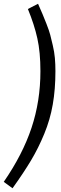

<svg xmlns="http://www.w3.org/2000/svg" viewBox="-41 -861 325 1025"><path d="M162.1 -840.8Q180.7 -797.9 186.3 -785.2Q191.9 -772.5 206.8 -734.4Q221.7 -696.3 227.1 -675.3Q232.4 -654.3 240.7 -619.4Q249 -584.5 252 -551.3Q254.9 -518.1 254.9 -481Q254.9 -384.3 240.7 -303.2Q226.6 -222.2 195.3 -146.5Q164.1 -70.8 125.2 -5.6Q86.4 59.6 25.9 144L-21 109.9Q80.1 -36.6 127.4 -179Q174.8 -321.3 174.8 -481Q174.8 -582.5 158.4 -656Q142.1 -729.5 107.9 -813Z"/></svg>

Font: Fira Sans Compressed Book
Style: Italic
Weight: 350
Width: 3
Italic angle: -8°
Designer: Carrois Corporate & Edenspiekermann AG
Foundry: Carrois Corporate GbR & Edenspiekermann AG
Version: Version 4.203;PS 004.203;hotconv 1.0.88;makeotf.lib2.5.64775